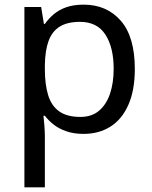

<svg xmlns="http://www.w3.org/2000/svg" viewBox="-20 -566 655 826"><path d="M340 -546Q439 -546 499.5 -477Q560 -408 560 -269Q560 -178 532.5 -115.5Q505 -53 455.5 -21.5Q406 10 339 10Q298 10 266 -1Q234 -12 211.5 -29.5Q189 -47 173 -68H167Q169 -51 171 -25Q173 1 173 20V240H85V-536H157L169 -463H173Q189 -486 211.5 -505Q234 -524 265.5 -535Q297 -546 340 -546ZM324 -472Q270 -472 237 -451.5Q204 -431 189 -390Q174 -349 173 -286V-269Q173 -203 187 -157Q201 -111 234.5 -87Q268 -63 326 -63Q375 -63 406.5 -90Q438 -117 453.5 -163.5Q469 -210 469 -270Q469 -362 433.5 -417Q398 -472 324 -472Z"/></svg>

Font: Noto Sans Lao Looped
Style: Regular
Weight: 400
Designer: Mark Frömberg, Ben Mitchell
Foundry: The Fontpad Ltd
Version: Version 1.001